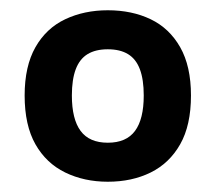

<svg xmlns="http://www.w3.org/2000/svg" viewBox="-20 -730 420 374"><path d="M190 -376Q144 -376 107 -394Q70 -412 49 -449Q28 -486 28 -544Q28 -601 49 -638Q70 -675 107 -692.5Q144 -710 190 -710Q237 -710 273.5 -692.5Q310 -675 331 -638Q352 -601 352 -544Q352 -486 331 -449Q310 -412 273.5 -394Q237 -376 190 -376ZM190 -452Q226 -452 243 -475Q260 -498 260 -544Q260 -575 252.5 -595Q245 -615 229.5 -624.5Q214 -634 190 -634Q166 -634 150.5 -624.5Q135 -615 127.5 -595Q120 -575 120 -544Q120 -498 137 -475Q154 -452 190 -452Z"/></svg>

Font: AR One Sans
Style: Bold
Weight: 700
Designer: Niteesh Yadav
Foundry: Niteesh Yadav
Version: Version 1.001;gftools[0.9.33]